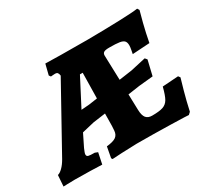

<svg xmlns="http://www.w3.org/2000/svg" viewBox="-159 -864 1166 1079"><g transform="rotate(-30 424.5 -324.5)"><path d="M378 -126Q378 -133 379 -141Q380 -149 380 -159L381 -236L301 -225L221 -206L182 -127Q177 -115 173.5 -106Q170 -97 170 -91Q170 -80 180 -77Q190 -74 221 -74L239 -67L224 5Q203 4 150 2.5Q97 1 48 1Q21 1 0.5 2Q-20 3 -26 3L-21 -69Q-7 -72 10.5 -89Q28 -106 44 -134L272 -545Q270 -559 265 -564.5Q260 -570 250 -570Q241 -570 233 -569Q225 -568 222 -568L214 -579L231 -647Q255 -646 330.5 -645Q406 -644 508 -644Q618 -645 709 -648Q800 -651 832 -656L840 -643Q835 -627 820.5 -570Q806 -513 795 -454L683 -447Q684 -453 687.5 -470.5Q691 -488 691 -500Q691 -519 682.5 -528.5Q674 -538 652.5 -541.5Q631 -545 587 -545Q561 -545 551.5 -539Q542 -533 542 -519L547 -359L631 -371L729 -393L740 -380L717 -283L625 -274L549 -263L552 -160Q553 -125 565.5 -109Q578 -93 605 -93Q652 -93 675.5 -101Q699 -109 712 -131.5Q725 -154 738 -205L841 -212L850 -200Q845 -184 829 -127Q813 -70 799 -6L785 7Q786 6 672.5 3Q559 0 450 0Q400 1 352 3.5Q304 6 290 7L285 -1L298 -71Q340 -75 358 -87.5Q376 -100 378 -126ZM384 -332 387 -497H369L277 -320L329 -324Z"/></g></svg>

Font: Alegreya SC ExtraBold
Style: Italic
Weight: 800
Italic angle: -7°
Designer: Juan Pablo del Peral
Foundry: Huerta Tipografica
Version: Version 2.007; ttfautohint (v1.6)